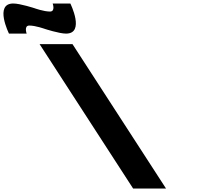

<svg xmlns="http://www.w3.org/2000/svg" viewBox="-575 -1077 1156 1097"><path d="M-319.2 -912C-319.2 -912 -236.7 -885 -197.7 -885C-87.7 -885 -173.1 -1057 -173.1 -1057H-274.1C-274.1 -1057 -257.3 -1011 -289.3 -1011C-325.3 -1011 -377.6 -1030 -377.6 -1030C-377.6 -1030 -460.1 -1057 -499.1 -1057C-609.1 -1057 -523.7 -885 -523.7 -885H-422.7C-422.7 -885 -439.5 -931 -407.5 -931C-371.5 -931 -319.2 -912 -319.2 -912ZM-160.9 -825H-348.9L185.5 0H373.5Z"/></svg>

Font: Hussar
Style: BdOpOblSeven
Weight: 700
Foundry: Cannot Into Space Fonts
Version: Version 2.00